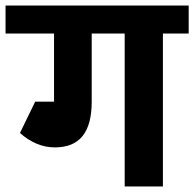

<svg xmlns="http://www.w3.org/2000/svg" viewBox="-45 -673 701 693"><path d="M-25 -552V-653H353V-552ZM150 -305V-630H286V-305ZM153 -141V-261Q176 -261 188.5 -271.5Q201 -282 201 -306H286Q286 -223 253 -182Q220 -141 153 -141ZM27 -193 79 -291Q125 -261 153 -261V-141Q86 -141 27 -193ZM27 -193 82 -306H222V-201ZM405 0V-639H543V0ZM313 -552V-653H636V-552Z"/></svg>

Font: Akshar Light SemiBold
Style: Regular
Weight: 600
Version: Version 1.100